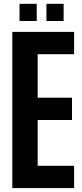

<svg xmlns="http://www.w3.org/2000/svg" viewBox="-20 -963 422 983"><path d="M43 0H359.4V-114.3H172.9V-348.6H348.6V-462.9H172.9V-685.5H359.4V-799.8H43V0ZM217.8 -855.5H305.7V-943.4H217.8V-855.5ZM80.1 -855.5H168V-943.4H80.1V-855.5Z"/></svg>

Font: Yellow Ladder Regular
Style: Regular
Weight: 400
Designer: Zima Creative
Version: Version 2.002